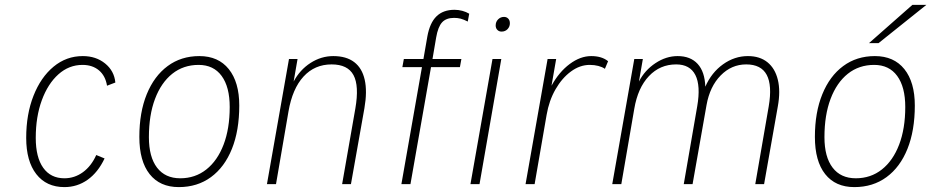

<svg xmlns="http://www.w3.org/2000/svg" viewBox="-20 -752 3802 784"><path d="M243 12Q169.5 12 128.2 -41Q87 -94 87 -189Q87 -285.5 116.8 -361Q146.5 -436.5 198.8 -479.8Q251 -523 318 -523Q372 -523 409.2 -492.8Q446.5 -462.5 451 -415L417 -402Q410.5 -442.5 384 -464.8Q357.5 -487 317 -487Q261.5 -487 218.5 -448.5Q175.5 -410 150.8 -342.8Q126 -275.5 126 -189Q126 -109.5 156.5 -66.8Q187 -24 243 -24Q284.5 -24 318.8 -49Q353 -74 373 -119L407 -105Q380 -48 337.8 -18Q295.5 12 243 12Z M710 12Q633 12 591 -41Q549 -94 549 -193Q549 -293 579.2 -367.2Q609.5 -441.5 664.5 -482.2Q719.5 -523 794 -523Q871.5 -523 914.2 -469.8Q957 -416.5 957 -321Q957 -219 927 -144.2Q897 -69.5 841.5 -28.8Q786 12 710 12ZM716 -24Q777 -24 822.5 -60Q868 -96 893 -161.5Q918 -227 918 -315Q918 -397 885 -442Q852 -487 791 -487Q729 -487 683.5 -450.8Q638 -414.5 613 -348.2Q588 -282 588 -192Q588 -111 621.2 -67.5Q654.5 -24 716 -24Z M1070 0 1160 -511H1195L1179 -419Q1204.5 -467 1248 -495Q1291.5 -523 1341 -523Q1394 -523 1426.2 -498.5Q1458.5 -474 1469.2 -426.5Q1480 -379 1468 -310L1413 0H1377L1431 -309Q1447 -401.5 1423.5 -445.2Q1400 -489 1334 -489Q1265 -489 1219.5 -439.5Q1174 -390 1158 -297L1107 0Z M1619 0 1703 -478H1623L1629 -511H1709L1725 -603Q1735 -658.5 1762.2 -685.2Q1789.5 -712 1836 -712Q1852 -712 1867.8 -707.8Q1883.5 -703.5 1896 -696L1890 -664Q1873.5 -672.5 1861 -675.8Q1848.5 -679 1834 -679Q1802 -679 1785.2 -660.8Q1768.5 -642.5 1761 -599L1746 -511H1864L1858 -478H1740L1656 0ZM1901 0 1991 -511H2027L1938 0ZM2028 -623Q2017.5 -623 2010.8 -630Q2004 -637 2004 -648Q2004 -663 2014 -673Q2024 -683 2038 -683Q2048.5 -683 2055.2 -676Q2062 -669 2062 -657Q2062 -643 2052.5 -633Q2043 -623 2028 -623Z M2126 0 2216 -511H2251L2232 -402Q2263 -458.5 2306.5 -490.8Q2350 -523 2394 -523Q2437.5 -523 2463 -502L2450 -471Q2439.5 -478.5 2423.2 -482.8Q2407 -487 2388 -487Q2348 -487 2311.5 -460.2Q2275 -433.5 2248.5 -387.5Q2222 -341.5 2212 -283L2163 0Z M2480 0 2570 -511H2605L2589 -419Q2613 -465.5 2656.5 -494.2Q2700 -523 2747 -523Q2799.5 -523 2828.8 -491Q2858 -459 2860 -398Q2885.5 -456 2932.5 -489.5Q2979.5 -523 3034 -523Q3082.5 -523 3113.8 -497.8Q3145 -472.5 3156.2 -426.2Q3167.5 -380 3156 -317L3100 0H3064L3119 -318Q3133.5 -403.5 3110.8 -446.2Q3088 -489 3027 -489Q2967 -489 2922.8 -444Q2878.5 -399 2865 -323L2808 0H2772L2827 -318Q2841.5 -402 2819.5 -445.5Q2797.5 -489 2741 -489Q2675 -489 2629.8 -441.2Q2584.5 -393.5 2570 -308L2517 0Z M3468.5 12Q3391.5 12 3349.5 -41Q3307.5 -94 3307.5 -193Q3307.5 -293 3337.8 -367.2Q3368 -441.5 3423 -482.2Q3478 -523 3552.5 -523Q3630 -523 3672.8 -469.8Q3715.5 -416.5 3715.5 -321Q3715.5 -219 3685.5 -144.2Q3655.5 -69.5 3600 -28.8Q3544.5 12 3468.5 12ZM3474.5 -24Q3535.5 -24 3581 -60Q3626.5 -96 3651.5 -161.5Q3676.5 -227 3676.5 -315Q3676.5 -397 3643.5 -442Q3610.5 -487 3549.5 -487Q3487.5 -487 3442 -450.8Q3396.5 -414.5 3371.5 -348.2Q3346.5 -282 3346.5 -192Q3346.5 -111 3379.8 -67.5Q3413 -24 3474.5 -24ZM3528.5 -576 3705.5 -732H3762.5L3567.5 -576Z"/></svg>

Font: Overpass Thin
Style: Italic
Weight: 250
Italic angle: -10°
Designer: Delve Withrington, Dave Bailey, Thomas Jockin
Foundry: Delve Fonts LLC
Version: Version 4.000